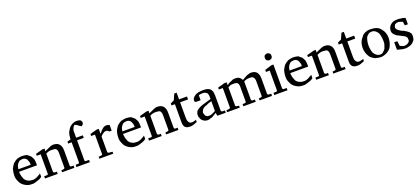

<svg xmlns="http://www.w3.org/2000/svg" viewBox="33 -1298 4655 2128"><g transform="rotate(-20 2360.0 -234.0)"><path d="M296 -32Q276 -16 260 -10.7Q244 -5.3 236 -2.7Q228 0 221.3 2Q214.7 4 206 6.7Q197.3 9.3 189.3 9.3H170.7Q138.7 9.3 120 1.3Q69.3 -20 48 -53.3Q41.3 -65.3 30.7 -89.3Q20 -113.3 20 -142.7Q20 -184 32 -222.7Q45.3 -252 64 -276Q86.7 -297.3 113.3 -310.7Q152 -321.3 170.7 -321.3Q198.7 -321.3 230.7 -313.3Q250.7 -298.7 268 -282.7Q280 -265.3 290.7 -241.3Q296 -220 296 -188V-168H84Q84 -148 90.7 -118.7Q94.7 -109.3 98 -98Q101.3 -86.7 106.7 -74.7Q137.3 -32 194.7 -32H208Q222.7 -32 249.3 -44Q254.7 -48 261.3 -50.7Q268 -53.3 272 -57.3Q289.3 -65.3 296 -72ZM232 -212Q232 -221.3 230 -228Q228 -234.7 225.3 -242.7Q217.3 -266.7 208.7 -273.3Q200 -280 194.7 -282.7Q189.3 -288 168 -288Q128 -288 113.3 -264Q106.7 -258.7 104 -251.3Q101.3 -244 94.7 -234.7Q93.3 -222.7 86.7 -197.3H232Z M568 -32Q572 -32 572 -40V-212Q572 -265.3 540 -269.3Q526.7 -272 513.3 -272H490.7Q481.3 -272 472 -268.7Q462.7 -265.3 454.7 -262.7Q446.7 -260 437.3 -254.7V-40Q437.3 -36 442 -32.7Q446.7 -29.3 447.3 -28Q448 -26.7 450.7 -26.7H478.7V0H329.3V-26.7H362.7Q368 -26.7 374.7 -32Q376 -34.7 376 -40V-268H329.3V-290.7L412 -313.3H437.3V-281.3Q452 -292 466.7 -296Q473.3 -300 480.7 -302.7Q488 -305.3 495.3 -309.3Q502.7 -313.3 508.7 -314.7Q514.7 -316 520.7 -318.7Q526.7 -321.3 534.7 -321.3H544Q589.3 -321.3 612 -294.7Q634.7 -268 634.7 -221.3V-44Q634.7 -30.7 641.3 -29.3Q644 -28 646.7 -26.7H676V0H530.7V-22.7L560 -26.7Q564 -26.7 568 -32Z M929.3 -456Q933.3 -450.7 933.3 -442.7Q933.3 -430.7 929.3 -422.7L921.3 -414.7Q914.7 -409.3 912 -409.3Q910.7 -405.3 902.7 -405.3V-408Q901.3 -409.3 901.3 -412Q894.7 -412 893.3 -413.3L888 -418.7Q880 -420 874.7 -429.3Q865.3 -433.3 860 -438Q854.7 -442.7 848 -442.7Q845.3 -446.7 845.3 -448V-449.3Q841.3 -448 838 -444.7Q834.7 -441.3 830.7 -438.7Q828 -433.3 824 -429.3Q820 -425.3 816.7 -419.3Q813.3 -413.3 812 -404.7Q810.7 -396 808 -388V-306.7H886.7V-276H808V-40Q808 -26.7 820 -26.7H858.7V0H700V-26.7H732Q736 -26.7 740 -32Q744 -34.7 744 -40V-276H702.7V-298.7L744 -310.7V-326.7Q744 -333.3 746.7 -338.7Q746.7 -345.3 746.7 -352L752 -374.7Q752 -381.3 754.7 -386.7Q764 -401.3 766.7 -409.3Q773.3 -418.7 778 -426.7Q782.7 -434.7 788.7 -441.3Q794.7 -448 802.7 -453.3Q810.7 -458.7 816.7 -463.3Q822.7 -468 830.7 -470.7Q838.7 -473.3 846.7 -476Q858.7 -480 877.3 -480Q904 -480 921.3 -469.3Q924 -465.3 926.7 -462.7Q929.3 -460 929.3 -456Z M1197.3 -316 1205.3 -313.3V-245.3H1177.3Q1173.3 -252 1170.7 -253.3Q1168 -254.7 1164 -258.7Q1157.3 -264 1141.3 -264Q1125.3 -264 1112 -253.3Q1093.3 -242.7 1077.3 -222.7V-40Q1077.3 -32 1084 -32Q1084 -26.7 1093.3 -26.7L1134.7 -22.7V0H970.7V-22.7L1002.7 -26.7Q1010.7 -26.7 1013.3 -32Q1016 -32 1016 -34.7V-268H970.7V-290.7L1050.7 -313.3H1077.3V-254.7Q1085.3 -261.3 1096 -276Q1098.7 -282.7 1104.7 -286.7Q1110.7 -290.7 1118 -298.7Q1125.3 -306.7 1134.7 -312Q1149.3 -321.3 1164 -321.3H1177.3Q1178.7 -318.7 1188 -318.7Q1188 -316 1197.3 -316Z M1522.7 -32Q1502.7 -16 1486.7 -10.7Q1470.7 -5.3 1462.7 -2.7Q1454.7 0 1448 2Q1441.3 4 1432.7 6.7Q1424 9.3 1416 9.3H1397.3Q1365.3 9.3 1346.7 1.3Q1296 -20 1274.7 -53.3Q1268 -65.3 1257.3 -89.3Q1246.7 -113.3 1246.7 -142.7Q1246.7 -184 1258.7 -222.7Q1272 -252 1290.7 -276Q1313.3 -297.3 1340 -310.7Q1378.7 -321.3 1397.3 -321.3Q1425.3 -321.3 1457.3 -313.3Q1477.3 -298.7 1494.7 -282.7Q1506.7 -265.3 1517.3 -241.3Q1522.7 -220 1522.7 -188V-168H1310.7Q1310.7 -148 1317.3 -118.7Q1321.3 -109.3 1324.7 -98Q1328 -86.7 1333.3 -74.7Q1364 -32 1421.3 -32H1434.7Q1449.3 -32 1476 -44Q1481.3 -48 1488 -50.7Q1494.7 -53.3 1498.7 -57.3Q1516 -65.3 1522.7 -72ZM1458.7 -212Q1458.7 -221.3 1456.7 -228Q1454.7 -234.7 1452 -242.7Q1444 -266.7 1435.3 -273.3Q1426.7 -280 1421.3 -282.7Q1416 -288 1394.7 -288Q1354.7 -288 1340 -264Q1333.3 -258.7 1330.7 -251.3Q1328 -244 1321.3 -234.7Q1320 -222.7 1313.3 -197.3H1458.7Z M1794.7 -32Q1798.7 -32 1798.7 -40V-212Q1798.7 -265.3 1766.7 -269.3Q1753.3 -272 1740 -272H1717.3Q1708 -272 1698.7 -268.7Q1689.3 -265.3 1681.3 -262.7Q1673.3 -260 1664 -254.7V-40Q1664 -36 1668.7 -32.7Q1673.3 -29.3 1674 -28Q1674.7 -26.7 1677.3 -26.7H1705.3V0H1556V-26.7H1589.3Q1594.7 -26.7 1601.3 -32Q1602.7 -34.7 1602.7 -40V-268H1556V-290.7L1638.7 -313.3H1664V-281.3Q1678.7 -292 1693.3 -296Q1700 -300 1707.3 -302.7Q1714.7 -305.3 1722 -309.3Q1729.3 -313.3 1735.3 -314.7Q1741.3 -316 1747.3 -318.7Q1753.3 -321.3 1761.3 -321.3H1770.7Q1816 -321.3 1838.7 -294.7Q1861.3 -268 1861.3 -221.3V-44Q1861.3 -30.7 1868 -29.3Q1870.7 -28 1873.3 -26.7H1902.7V0H1757.3V-22.7L1786.7 -26.7Q1790.7 -26.7 1794.7 -32Z M2109.3 -34.7Q2116 -34.7 2124 -40V-14.7Q2110.7 -6.7 2094.7 -2.7Q2092 0 2084 2Q2076 4 2068 6.7Q2060 9.3 2052 9.3H2034.7Q1964 9.3 1964 -64V-281.3H1924V-305.3L1966.7 -325.3L1997.3 -394.7H2025.3V-316H2118.7V-281.3H2025.3V-97.3Q2025.3 -97.3 2028 -66.7Q2030.7 -60 2033.3 -54.7Q2036 -49.3 2038.7 -45.3Q2048 -30.7 2060 -29.3Q2072 -28 2081.3 -28Q2090.7 -28 2094.7 -32Q2106.7 -32 2109.3 -34.7Z M2354.7 -174.7Q2309.3 -162.7 2288 -150.7Q2272 -146.7 2262.7 -140.7Q2253.3 -134.7 2246.7 -130.7Q2224 -102.7 2224 -84Q2224 -78.7 2228.7 -68.7Q2233.3 -58.7 2234 -54Q2234.7 -49.3 2237.3 -46.7Q2242.7 -44 2246 -40.7Q2249.3 -37.3 2254 -34.7Q2258.7 -32 2265.3 -32Q2277.3 -32 2286.7 -32Q2300 -32 2310.7 -38Q2321.3 -44 2329.3 -46.7Q2337.3 -49.3 2342.7 -52.7Q2348 -56 2354.7 -60ZM2412 -264 2416 -222.7V-44Q2416 -41.3 2419.3 -34.7Q2422.7 -28 2430.7 -26.7H2461.3V0H2362.7L2354.7 -37.3Q2336 -22.7 2318.7 -14.7Q2316 -10.7 2311.3 -9.3Q2306.7 -8 2302.7 -5.3Q2293.3 0 2284 0Q2270.7 6.7 2264 6.7Q2258.7 9.3 2245.3 9.3Q2232 9.3 2218.7 5.3Q2178.7 -9.3 2168 -44Q2160 -60 2160 -72V-90.7Q2160 -96 2163.3 -103.3Q2166.7 -110.7 2172 -124Q2182.7 -137.3 2192 -141.3Q2200 -146.7 2208 -152Q2216 -157.3 2228.7 -162Q2241.3 -166.7 2254 -171.3Q2266.7 -176 2281.3 -178.7Q2297.3 -185.3 2314.7 -189.3Q2332 -193.3 2354.7 -200V-225.3Q2354.7 -261.3 2340 -276Q2320 -290.7 2301.3 -290.7H2278.7Q2270.7 -290.7 2254.7 -286.7Q2250.7 -284 2246.7 -282.7V-225.3H2192L2184 -230.7Q2184 -232 2182 -232Q2180 -232 2177.3 -234.7V-244Q2177.3 -268 2189.3 -278.7Q2196 -288 2204 -293.3Q2212 -298.7 2221.3 -305.3Q2253.3 -318.7 2276.7 -320Q2300 -321.3 2314.7 -321.3Q2369.3 -321.3 2394.7 -296Q2404 -282.7 2412 -264Z M2518.7 -32Q2524 -32 2524 -40V-268H2477.3V-290.7L2560 -313.3H2585.3V-281.3Q2592 -282.7 2608 -296Q2614.7 -298.7 2621.3 -302Q2628 -305.3 2634.7 -306.7Q2660 -321.3 2673.3 -321.3Q2689.3 -321.3 2700.7 -321.3Q2712 -321.3 2720 -318.7Q2722.7 -316 2728 -314.7Q2748 -305.3 2760 -285.3Q2762.7 -280 2762.7 -276Q2768 -280 2775.3 -282Q2782.7 -284 2788 -290.7Q2794.7 -293.3 2802 -297.3Q2809.3 -301.3 2816 -305.3Q2836 -316 2849.3 -316Q2856 -321.3 2864 -321.3H2878.7Q2900 -321.3 2918.7 -313.3Q2928 -306.7 2934.7 -302Q2941.3 -297.3 2946 -289.3Q2950.7 -281.3 2953.3 -273.3Q2956 -265.3 2960 -254.7Q2962.7 -236 2962.7 -221.3V-44Q2962.7 -32 2974.7 -26.7H3006.7V0H2861.3L2858.7 -22.7L2886.7 -26.7Q2892 -26.7 2896 -32Q2898.7 -32 2898.7 -34.7V-221.3Q2898.7 -228 2896 -234.7Q2896 -241.3 2892.7 -246Q2889.3 -250.7 2886.7 -256Q2877.3 -272 2856 -272H2824L2805.3 -269.3Q2794.7 -264 2788 -264Q2780 -260 2772 -254.7V-40Q2772 -36 2777.3 -32Q2781.3 -26.7 2785.3 -26.7H2814.7V0H2669.3V-26.7H2698.7Q2701.3 -26.7 2706 -30.7Q2710.7 -34.7 2710.7 -40V-224Q2710.7 -230.7 2708 -237.3Q2708 -249.3 2698.7 -258.7Q2697.3 -264 2686 -268Q2674.7 -272 2668 -272Q2650.7 -272 2642.7 -272Q2610.7 -272 2598.7 -260Q2590.7 -260 2585.3 -254.7V-34.7Q2585.3 -32 2588 -32Q2594.7 -26.7 2598.7 -26.7L2626.7 -22.7V0H2477.3V-22.7L2510.7 -26.7Q2518.7 -26.7 2518.7 -32Z M3140 -44Q3140 -30.7 3153.3 -26.7H3189.3V0H3032L3034.7 -26.7H3068Q3069.3 -28 3070.7 -28.7Q3072 -29.3 3076 -32Q3078.7 -34.7 3078.7 -44V-272H3034.7V-296L3116 -321.3H3140ZM3078.7 -438.7 3084 -449.3Q3094.7 -453.3 3098.7 -457.3Q3106.7 -461.3 3113.3 -461.3Q3130.7 -461.3 3142.7 -449.3Q3146.7 -448 3148 -444.7Q3149.3 -441.3 3152 -438.7Q3153.3 -432 3153.3 -420L3152 -405.3Q3149.3 -401.3 3146.7 -398.7Q3144 -396 3142.7 -392Q3136 -385.3 3130.7 -385.3Q3121.3 -381.3 3113.3 -381.3Q3105.3 -381.3 3084 -392L3078.7 -405.3Q3076 -410.7 3076 -416V-429.3Q3076 -433.3 3078.7 -438.7Z M3494.7 -32Q3474.7 -16 3458.7 -10.7Q3442.7 -5.3 3434.7 -2.7Q3426.7 0 3420 2Q3413.3 4 3404.7 6.7Q3396 9.3 3388 9.3H3369.3Q3337.3 9.3 3318.7 1.3Q3268 -20 3246.7 -53.3Q3240 -65.3 3229.3 -89.3Q3218.7 -113.3 3218.7 -142.7Q3218.7 -184 3230.7 -222.7Q3244 -252 3262.7 -276Q3285.3 -297.3 3312 -310.7Q3350.7 -321.3 3369.3 -321.3Q3397.3 -321.3 3429.3 -313.3Q3449.3 -298.7 3466.7 -282.7Q3478.7 -265.3 3489.3 -241.3Q3494.7 -220 3494.7 -188V-168H3282.7Q3282.7 -148 3289.3 -118.7Q3293.3 -109.3 3296.7 -98Q3300 -86.7 3305.3 -74.7Q3336 -32 3393.3 -32H3406.7Q3421.3 -32 3448 -44Q3453.3 -48 3460 -50.7Q3466.7 -53.3 3470.7 -57.3Q3488 -65.3 3494.7 -72ZM3430.7 -212Q3430.7 -221.3 3428.7 -228Q3426.7 -234.7 3424 -242.7Q3416 -266.7 3407.3 -273.3Q3398.7 -280 3393.3 -282.7Q3388 -288 3366.7 -288Q3326.7 -288 3312 -264Q3305.3 -258.7 3302.7 -251.3Q3300 -244 3293.3 -234.7Q3292 -222.7 3285.3 -197.3H3430.7Z M3766.7 -32Q3770.7 -32 3770.7 -40V-212Q3770.7 -265.3 3738.7 -269.3Q3725.3 -272 3712 -272H3689.3Q3680 -272 3670.7 -268.7Q3661.3 -265.3 3653.3 -262.7Q3645.3 -260 3636 -254.7V-40Q3636 -36 3640.7 -32.7Q3645.3 -29.3 3646 -28Q3646.7 -26.7 3649.3 -26.7H3677.3V0H3528V-26.7H3561.3Q3566.7 -26.7 3573.3 -32Q3574.7 -34.7 3574.7 -40V-268H3528V-290.7L3610.7 -313.3H3636V-281.3Q3650.7 -292 3665.3 -296Q3672 -300 3679.3 -302.7Q3686.7 -305.3 3694 -309.3Q3701.3 -313.3 3707.3 -314.7Q3713.3 -316 3719.3 -318.7Q3725.3 -321.3 3733.3 -321.3H3742.7Q3788 -321.3 3810.7 -294.7Q3833.3 -268 3833.3 -221.3V-44Q3833.3 -30.7 3840 -29.3Q3842.7 -28 3845.3 -26.7H3874.7V0H3729.3V-22.7L3758.7 -26.7Q3762.7 -26.7 3766.7 -32Z M4081.3 -34.7Q4088 -34.7 4096 -40V-14.7Q4082.7 -6.7 4066.7 -2.7Q4064 0 4056 2Q4048 4 4040 6.7Q4032 9.3 4024 9.3H4006.7Q3936 9.3 3936 -64V-281.3H3896V-305.3L3938.7 -325.3L3969.3 -394.7H3997.3V-316H4090.7V-281.3H3997.3V-97.3Q3997.3 -97.3 4000 -66.7Q4002.7 -60 4005.3 -54.7Q4008 -49.3 4010.7 -45.3Q4020 -30.7 4032 -29.3Q4044 -28 4053.3 -28Q4062.7 -28 4066.7 -32Q4078.7 -32 4081.3 -34.7Z M4357.3 -248Q4329.3 -292 4289.3 -292Q4264 -292 4249.3 -281.3Q4242.7 -274.7 4234.7 -268Q4226.7 -261.3 4221.3 -253.3Q4202.7 -209.3 4202.7 -156Q4202.7 -142.7 4204 -132Q4205.3 -121.3 4208 -108Q4210.7 -85.3 4221.3 -64Q4253.3 -20 4289.3 -20Q4312 -20 4322.7 -29.3Q4342.7 -45.3 4356 -64Q4358.7 -72 4362.7 -83.3Q4366.7 -94.7 4371.3 -108Q4376 -121.3 4376 -146Q4376 -170.7 4374 -182.7Q4372 -194.7 4368.7 -214Q4365.3 -233.3 4357.3 -248ZM4402.7 -272Q4441.3 -228 4441.3 -164Q4441.3 -113.3 4417.3 -64Q4410.7 -49.3 4400 -40Q4370.7 -8 4320 5.3Q4305.3 9.3 4286.7 9.3Q4265.3 9.3 4221.3 -2.7Q4194.7 -16 4172 -37.3Q4132 -90.7 4132 -156Q4132 -185.3 4140 -210.7Q4152 -248 4176 -272Q4190.7 -298.7 4225.3 -310.7Q4246.7 -321.3 4277.3 -321.3Q4370.7 -321.3 4402.7 -272Z M4677.3 -310.7 4693.3 -306.7V-230.7H4657.3L4650.7 -276Q4641.3 -280 4630.7 -282.7L4614.7 -288Q4609.3 -290.7 4598.7 -290.7Q4580 -290.7 4560 -278.7Q4546.7 -261.3 4546.7 -245.3Q4546.7 -232 4557.3 -220Q4570.7 -205.3 4586.7 -197.3Q4596 -189.3 4614 -182.7Q4632 -176 4638 -171.3Q4644 -166.7 4652 -162.7Q4669.3 -152 4676 -145.3L4686.7 -133.3Q4700 -121.3 4700 -94.7V-93.3Q4700 -72 4693.3 -49.3Q4668 -8 4628 2.7Q4604 12 4576 12L4546.7 9.3Q4537.3 6.7 4531.3 6Q4525.3 5.3 4520 2.7Q4514.7 0 4509.3 0Q4504 0 4497.3 -2.7Q4492 -2.7 4482.7 -9.3V-94.7H4518.7L4526.7 -37.3Q4530.7 -34.7 4536.7 -32.7Q4542.7 -30.7 4549.3 -26.7Q4565.3 -17.3 4584 -20Q4620 -22.7 4640 -52Q4641.3 -57.3 4641.3 -68Q4641.3 -90.7 4637.3 -96Q4633.3 -101.3 4629.3 -105.3Q4625.3 -109.3 4622.7 -113.3L4610.7 -120Q4604 -122.7 4596.7 -127.3Q4589.3 -132 4581.3 -135.3Q4573.3 -138.7 4564 -144Q4550.7 -152 4532 -160Q4526.7 -166.7 4519.3 -171.3Q4512 -176 4508 -181.3Q4489.3 -202.7 4489.3 -224Q4489.3 -292 4557.3 -316Q4576 -321.3 4594.7 -321.3H4620Q4628 -321.3 4633.3 -318.7L4660 -316Q4666.7 -316 4677.3 -310.7Z"/></g></svg>

Font: Peddana
Style: Regular
Weight: 400
Designer: Appaji Ambarisha Darbha
Foundry: Appaji Ambarisha Darbha
Version: Version 1.0.4; ttfautohint (v1.2.25-373a) -l 7 -r 28 -G 50 -